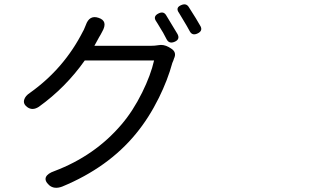

<svg xmlns="http://www.w3.org/2000/svg" viewBox="-20 -824 1540 895"><path d="M209 39.1Q186.5 18.6 194.3 1Q202.1 -15.6 233.4 -26.4Q421.9 -97.7 545.9 -243.2Q599.6 -305.7 642.6 -392.6Q682.6 -473.6 698.2 -542H536.1H375Q286.1 -416 161.1 -326.2Q130.9 -306.6 106.4 -325.2Q86.9 -339.8 92.8 -359.4Q97.7 -377 120.1 -391.6Q279.3 -504.9 367.2 -678.7Q370.1 -682.6 375 -695.3Q377.9 -703.1 379.9 -707Q396.5 -754.9 438.5 -741.2Q485.4 -726.6 456.1 -675.8Q448.2 -660.2 442.4 -651.4Q435.5 -637.7 419.9 -610.4H679.7Q702.1 -610.4 717.8 -613.3Q742.2 -618.2 766.6 -604.5L776.4 -598.6Q805.7 -581.1 791 -550.8Q790 -547.9 788.1 -542Q784.2 -534.2 783.2 -530.3Q761.7 -451.2 720.7 -368.2Q673.8 -273.4 613.3 -200.2Q484.4 -43 269.5 45.9Q232.4 59.6 209 39.1ZM756.8 -640.6Q752 -650.4 740.2 -671.9Q735.4 -679.7 732.4 -684.6Q726.6 -694.3 714.8 -713.9Q710 -720.7 708 -724.6Q691.4 -748 719.7 -761.7Q742.2 -772.5 753.9 -753.9Q787.1 -700.2 807.6 -665Q820.3 -640.6 794.4 -629.4Q768.6 -618.2 756.8 -640.6ZM864.3 -678.7Q850.6 -704.1 837.9 -724.6Q830.1 -738.3 814.5 -763.7Q795.9 -789.1 826.2 -800.8Q847.7 -809.6 859.4 -792Q898.4 -731.4 915 -701.2Q925.8 -679.7 900.9 -668Q876 -656.2 864.3 -678.7Z"/></svg>

Font: Bpmf GenSen Rounded R
Style: R
Weight: 400
Foundry: But Ko
Version: Version 1.320